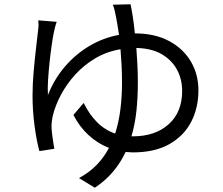

<svg xmlns="http://www.w3.org/2000/svg" viewBox="-20 -813 1040 897"><path d="M590 -793Q595 -769 600.5 -734Q606 -699 610 -657Q703 -657 769.5 -621.5Q836 -586 871.5 -526Q907 -466 907 -391Q907 -309 873 -243.5Q839 -178 771 -139.5Q703 -101 600 -101L567 -103Q544 -54 508.5 -11.5Q473 31 423 64L349 19Q397 -7 431.5 -42.5Q466 -78 489 -122Q437 -142 394 -181.5Q351 -221 323 -276L371 -332Q397 -279 433 -242.5Q469 -206 518 -189Q535 -242 542.5 -302Q550 -362 550 -427Q550 -468 548 -508Q546 -548 543 -583Q478 -572 425 -540.5Q372 -509 332 -465Q292 -421 265.5 -371.5Q239 -322 227 -274Q224 -261 222 -244.5Q220 -228 221 -212Q222 -196 226 -167Q230 -138 234 -118L164 -107Q151 -154 141.5 -224.5Q132 -295 132 -366Q132 -422 137.5 -482.5Q143 -543 149 -594Q155 -645 158 -672Q160 -686 160 -697Q160 -708 159 -718L245 -711Q241 -701 238 -689Q235 -677 232 -664Q227 -640 221.5 -602Q216 -564 211.5 -521.5Q207 -479 204.5 -439Q202 -399 204 -369Q233 -443 283 -501.5Q333 -560 398 -598.5Q463 -637 536 -650Q532 -675 529 -695Q526 -715 523 -729Q520 -745 516 -762.5Q512 -780 507 -791ZM617 -589Q620 -550 622 -509Q624 -468 624 -427Q624 -359 617.5 -296Q611 -233 594 -176H600Q705 -176 768 -232.5Q831 -289 831 -388Q831 -442 807.5 -486.5Q784 -531 737 -559Q690 -587 617 -589Z"/></svg>

Font: Go Noto Current
Style: Regular
Weight: 400
Designer: Monotype Design Team
Foundry: Monotype Imaging Inc.
Version: Version 2.007; ttfautohint (v1.8) -l 8 -r 50 -G 200 -x 14 -D